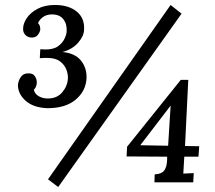

<svg xmlns="http://www.w3.org/2000/svg" viewBox="-20 -736 865 772"><path d="M171 -301Q115 -303 84 -330Q53 -357 52 -393Q53 -410 63 -425.5Q73 -441 93 -441Q112 -442 120 -430Q128 -418 128 -405Q128 -398 125.5 -390Q123 -382 116 -375Q120 -358 136 -349Q152 -340 172 -340Q209 -340 230 -364.5Q251 -389 253 -420Q254 -438 246.5 -457Q239 -476 221 -489.5Q203 -503 171 -503Q164 -503 156 -503Q148 -503 140 -502L142 -538Q147 -538 152 -537.5Q157 -537 162 -537Q196 -537 214 -550.5Q232 -564 240 -581.5Q248 -599 248 -610Q250 -639 234.5 -659Q219 -679 186 -678Q165 -677 151.5 -666.5Q138 -656 133 -643Q139 -637 140.5 -630Q142 -623 142 -618Q141 -607 132 -595.5Q123 -584 105 -585Q91 -586 81.5 -596Q72 -606 73 -622Q73 -641 87.5 -663Q102 -685 131 -700.5Q160 -716 201 -716Q256 -716 288.5 -689.5Q321 -663 318 -616Q317 -590 293.5 -563.5Q270 -537 231 -527Q282 -522 305.5 -492.5Q329 -463 328 -423Q326 -371 285 -336Q244 -301 171 -301ZM666 -716 710 -681 214 16 173 -15ZM601 -3 602 -35Q629 -36 640 -50Q651 -64 652 -94V-106L489 -107L491 -146L707 -415H737L724 -149L781 -148L778 -106H721L717 -38L759 -40L757 -3ZM656 -150 666 -310H665L544 -152Z"/></svg>

Font: Lora Medium
Style: Italic
Weight: 500
Italic angle: -3°
Designer: Olga Karpushina, Alexei Vanyashin (Cyrillic)
Foundry: Cyreal
Version: Version 3.004